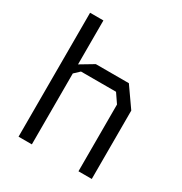

<svg xmlns="http://www.w3.org/2000/svg" viewBox="-173 -871 946 999"><g transform="rotate(30 300.0 -372.0)"><path d="M80 -744.5V0H160V-426L192 -456H402.5L440 -401V0H520V-411L438 -528H239.5L160 -480.5V-744.5Z"/></g></svg>

Font: Kode
Style: Regular
Weight: 400
Monospace: yes
Designer: Isa Ozler
Foundry: Kadena LLC
Version: Version 1.000;gftools[0.9.28]